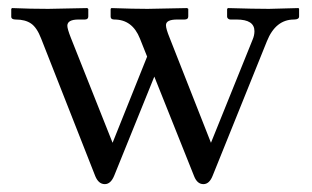

<svg xmlns="http://www.w3.org/2000/svg" viewBox="-20 -451 785 483"><path d="M202.1 -409.7Q202.1 -401.9 193.4 -401.9H177.7Q149.4 -401.9 149.4 -386.2Q149.4 -378.4 158.2 -356L263.2 -91.8L350.1 -308.6L332 -354Q313 -401.9 267.6 -401.9Q258.3 -401.9 258.3 -409.2V-428.7L260.3 -430.7Q316.4 -428.7 351.1 -428.7L450.7 -430.7L453.6 -428.7V-409.7Q453.6 -401.9 444.3 -401.9H425.8Q397.5 -401.9 397.5 -387.7Q397.5 -378.4 406.7 -356L510.7 -91.8L615.2 -350.6Q620.1 -361.8 620.1 -372.6Q620.1 -401.9 575.2 -401.9H559.6Q556.2 -401.9 553.7 -404.1Q551.3 -406.2 551.3 -409.2V-428.7L553.7 -430.7Q619.6 -428.7 656.7 -428.7L731 -430.7L732.4 -428.7V-409.7Q732.4 -401.9 719.7 -401.9Q673.3 -401.9 651.4 -347.2L515.1 -9.3Q506.8 12.2 491.7 12.2Q476.1 12.2 468.3 -7.8L368.2 -258.3L267.6 -9.8Q258.8 12.2 243.7 12.2Q228 12.2 219.7 -7.8L83.5 -354Q72.8 -381.8 58.1 -391.8Q43.5 -401.9 19.5 -401.9Q8.3 -401.9 8.3 -409.2V-428.7L10.3 -430.7Q57.1 -428.7 101.1 -428.7L199.7 -430.7L202.1 -428.2Z"/></svg>

Font: Libertinage
Style: b
Weight: 400
Designer: OSP
Foundry: OSP
Version: Version 1.0; 2008; OFL relea